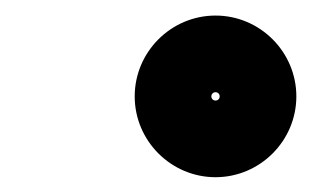

<svg xmlns="http://www.w3.org/2000/svg" viewBox="-20 -582 410 253"><path d="M269.5 -455C269.5 -451.9 267.1 -449.5 264 -449.5C260.9 -449.5 258.5 -451.9 258.5 -455C258.5 -458.1 260.9 -460.5 264 -460.5C267.1 -460.5 269.5 -458.1 269.5 -455ZM157.5 -455C157.5 -396.4 205.4 -348.5 264 -348.5C322.6 -348.5 370.5 -396.4 370.5 -455C370.5 -513.6 322.6 -561.5 264 -561.5C205.4 -561.5 157.5 -513.6 157.5 -455Z"/></svg>

Font: FRB American Cursive Guidelines Ultra
Style: Bold Italic
Weight: 1000
Italic angle: -25°
Version: Version 2.0;Modular Font Editor K font №1